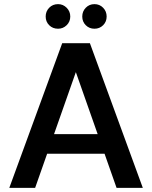

<svg xmlns="http://www.w3.org/2000/svg" viewBox="-20 -909 735 929"><path d="M25 0 281 -700H415L671 0H544L347 -560L150 0ZM139 -165 171 -260H516L548 -165ZM261 -770Q235 -770 218 -787Q201 -804 201 -829Q201 -854 218 -871.5Q235 -889 261 -889Q285 -889 302.5 -871.5Q320 -854 320 -829Q320 -804 302.5 -787Q285 -770 261 -770ZM437 -770Q412 -770 395 -787Q378 -804 378 -829Q378 -854 395 -871.5Q412 -889 437 -889Q462 -889 479 -871.5Q496 -854 496 -829Q496 -804 479 -787Q462 -770 437 -770Z"/></svg>

Font: DM Sans 17pt SemiBold
Style: Regular
Weight: 600
Version: Version 4.004;gftools[0.9.30]